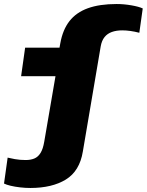

<svg xmlns="http://www.w3.org/2000/svg" viewBox="-57 -748 730 955"><path d="M94 187Q69 187 43 184Q17 181 -4 176Q-25 171 -37 165L-19 36Q-8 39 17 43.5Q42 48 71 48Q95 48 113.5 40.5Q132 33 144.5 13Q157 -7 163 -43L219 -369H48L68 -511H239L243 -533Q255 -600 288.5 -643Q322 -686 380 -707Q438 -728 523 -728Q559 -728 596.5 -721.5Q634 -715 653 -706L636 -585Q613 -591 591.5 -594Q570 -597 551 -597Q522 -597 499.5 -589Q477 -581 463 -563.5Q449 -546 444 -518L355 6Q339 103 270.5 145Q202 187 94 187Z"/></svg>

Font: Chivo Mono Medium Black
Style: Italic
Weight: 900
Italic angle: -8.05°
Monospace: yes
Version: Version 1.008